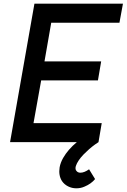

<svg xmlns="http://www.w3.org/2000/svg" viewBox="-20 -770 686 1040"><path d="M495 200Q473.5 226 438.5 240.5Q418 250 393.5 250Q369.5 250 348.8 239.5Q328 229 315.5 210.5Q296 179.5 303 136.5Q307.5 111 322 85.5Q348.5 39.5 396 0H34.5L166.5 -750H646L627 -647H257.5L221 -437.5H528L510.5 -334.5H203L161.5 -103H531L513.5 0Q476 24 448 52Q413.5 83 397 114.5Q390 130.5 389.5 134.5Q387.5 148 393.5 155Q401 165.5 415.5 165.5Q436.5 165.5 462.5 147Z"/></svg>

Font: Russisch Sans SemiBold
Style: Italic
Weight: 600
Width: 4
Italic angle: -10°
Designer: Michael Sharanda (font) & Cristiano Sobral (main changes)
Foundry: Michael Sharanda
Version: Version 2.00;September 8, 2020;FontCreator 13.0.0.2681 64-bi